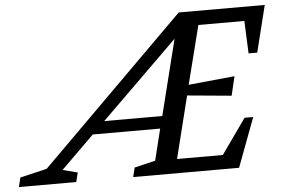

<svg xmlns="http://www.w3.org/2000/svg" viewBox="-132 -770 1241 840"><g transform="rotate(-5 488.5 -350.0)"><path d="M-82 0 -72 -41 46 -69 681 -700H1059L1008 -495H970L964 -638H762L697 -381L900 -401L880 -317L686 -335L618 -62H819L928 -216H966L885 0H420L430 -41L522 -63L556 -201H260L115 -58L180 -41L170 0ZM315 -255H570L653 -587Z"/></g></svg>

Font: Volkhov
Style: Italic
Weight: 400
Italic angle: -12°
Designer: Cyreal (www.cyreal.org)
Foundry: Cyreal (www.cyreal.org)
Version: Version 1.010